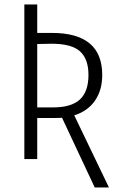

<svg xmlns="http://www.w3.org/2000/svg" viewBox="-20 -705 528 851"><path d="M462.9 126H399.9L254.9 -183.1Q245.1 -182.1 223.1 -182.1H145V0H87.9V-685.1H145V-559.1H210Q433.1 -559.1 433.1 -373Q433.1 -305.2 400.9 -258.8Q368.7 -212.4 309.1 -193.8ZM215.8 -229Q295.9 -229 334 -263.9Q372.1 -298.8 372.1 -373Q372.1 -443.4 334.7 -477.3Q297.4 -511.2 208 -511.2L145 -509.8V-229Z"/></svg>

Font: Fira Sans Compressed Light
Style: Regular
Weight: 300
Width: 1
Designer: Carrois Corporate & Edenspiekermann AG
Foundry: Carrois Corporate GbR & Edenspiekermann AG
Version: Version 4.203;PS 004.203;hotconv 1.0.88;makeotf.lib2.5.64775